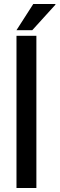

<svg xmlns="http://www.w3.org/2000/svg" viewBox="-20 -941 298 961"><path d="M162.1 0Q137.7 0 62.5 0Q62.5 -20.5 62.5 -46.9Q62.5 -179.7 62.5 -476.6Q62.5 -547.9 62.5 -761.7Q87.9 -761.7 162.1 -761.7Q162.1 -571.3 162.1 0ZM146.5 -920.9Q173.8 -920.9 256.8 -920.9Q256.8 -919.9 257.8 -918Q228.5 -885.7 141.6 -790Q122.1 -790 62.5 -790Q84 -823.2 146.5 -920.9Z"/></svg>

Font: Noto Sans Hebrew DECATHLON 
Style: Regular
Weight: 400
Designer: Monotype Design team
Version: Version 1.03 uh